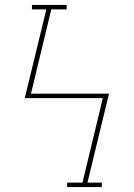

<svg xmlns="http://www.w3.org/2000/svg" viewBox="-20 -755 540 775"><path d="M251 0V-18H313L395 -359H80L167 -717H109V-735Q144 -735 179 -735Q214 -735 249 -735V-717H187L105 -377H420L333 -18H391V0Z"/></svg>

Font: Iosevka Slab Thin
Style: Regular
Weight: 100
Monospace: yes
Designer: Belleve Invis
Foundry: Belleve Invis
Version: Version 11.1.0; ttfautohint (v1.8.3)